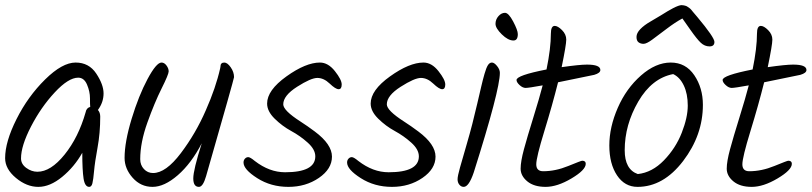

<svg xmlns="http://www.w3.org/2000/svg" viewBox="-20 -746 3166 749"><path d="M362 -317Q371 -307 371 -291Q371 -227 360.5 -170Q350 -113 347 -79Q344 -45 340.5 -31Q337 -17 328 -17Q311 -17 306 -49.5Q301 -82 301 -150Q270 -95 222.5 -56Q175 -17 129.5 -17Q84 -17 42 -52Q0 -87 0 -129Q0 -193 44.5 -281.5Q89 -370 156 -436Q223 -502 275 -502Q327 -502 355.5 -459Q384 -416 384 -381.5Q384 -347 362 -317ZM332 -329Q331 -336 331 -362.5Q331 -389 319.5 -416Q308 -443 285 -443Q247 -443 193.5 -385.5Q140 -328 101 -252.5Q62 -177 62 -128Q62 -106 82.5 -91Q103 -76 126 -76Q178 -76 232 -143Q286 -210 314 -308Q317 -325 332 -329Z M840 -486Q840 -502 855 -502Q867 -502 880 -483.5Q893 -465 893 -445Q893 -439 784 -59Q772 -17 756 -17Q734 -17 734 -50Q734 -83 767 -187Q726 -108 673.5 -62.5Q621 -17 575 -17Q529 -17 497.5 -52.5Q466 -88 466 -130Q466 -192 493.5 -282.5Q521 -373 555.5 -437.5Q590 -502 610 -502Q621 -502 629.5 -490.5Q638 -479 638 -467.5Q638 -456 610.5 -401Q583 -346 555 -268Q527 -190 527 -125Q527 -102 541.5 -86.5Q556 -71 577 -71Q627 -71 685.5 -148.5Q744 -226 783 -316Q822 -404 839 -480Q840 -484 840 -486Z M1228 -502Q1260 -502 1286.5 -468.5Q1313 -435 1313 -416.5Q1313 -398 1301 -398Q1289 -398 1266 -420Q1243 -442 1218 -442Q1193 -442 1139 -407.5Q1085 -373 1085 -339Q1085 -315 1152 -272Q1180 -254 1208 -233Q1275 -183 1275 -135Q1275 -87 1224 -52Q1173 -17 1105 -17Q1037 -17 983.5 -51Q930 -85 930 -112Q930 -121 935.5 -127Q941 -133 948.5 -133Q956 -133 974 -118Q1031 -74 1092 -74Q1210 -74 1210 -136Q1210 -163 1180.5 -189.5Q1151 -216 1116 -235Q1081 -254 1051.5 -283Q1022 -312 1022 -342Q1022 -394 1097.5 -448Q1173 -502 1228 -502Z M1632 -502Q1664 -502 1690.5 -468.5Q1717 -435 1717 -416.5Q1717 -398 1705 -398Q1693 -398 1670 -420Q1647 -442 1622 -442Q1597 -442 1543 -407.5Q1489 -373 1489 -339Q1489 -315 1556 -272Q1584 -254 1612 -233Q1679 -183 1679 -135Q1679 -87 1628 -52Q1577 -17 1509 -17Q1441 -17 1387.5 -51Q1334 -85 1334 -112Q1334 -121 1339.5 -127Q1345 -133 1352.5 -133Q1360 -133 1378 -118Q1435 -74 1496 -74Q1614 -74 1614 -136Q1614 -163 1584.5 -189.5Q1555 -216 1520 -235Q1485 -254 1455.5 -283Q1426 -312 1426 -342Q1426 -394 1501.5 -448Q1577 -502 1632 -502Z M2000 -613Q2000 -588 1983 -588Q1962 -588 1937.5 -612Q1913 -636 1913 -653Q1913 -670 1924.5 -683Q1936 -696 1950 -696Q1964 -696 1982 -662Q2000 -628 2000 -613ZM1930 -462Q1930 -395 1828 -73Q1809 -17 1789 -17Q1779 -17 1772 -25.5Q1765 -34 1765 -46.5Q1765 -59 1774.5 -92.5Q1784 -126 1799 -177.5Q1814 -229 1822.5 -262.5Q1831 -296 1841.5 -340.5Q1852 -385 1857.5 -409Q1863 -433 1870 -457.5Q1877 -482 1883.5 -492Q1890 -502 1899 -502Q1908 -502 1919 -488.5Q1930 -475 1930 -462Z M2157 -425Q2135 -337 2103.5 -234.5Q2072 -132 2072 -105Q2072 -78 2099 -78Q2147 -78 2197 -98.5Q2247 -119 2251 -119Q2265 -119 2265 -107Q2265 -83 2209.5 -50Q2154 -17 2108.5 -17Q2063 -17 2037 -38.5Q2011 -60 2011 -88Q2011 -116 2024 -164Q2037 -212 2060.5 -287.5Q2084 -363 2097 -413Q2042 -403 2030.5 -403Q2019 -403 2007 -414Q1995 -425 1995 -434Q1995 -452 2112 -475Q2129 -558 2129 -615Q2129 -645 2144 -645Q2156 -645 2172.5 -628.5Q2189 -612 2189 -591.5Q2189 -571 2171 -484Q2241 -494 2270 -494Q2322 -494 2322 -473Q2322 -461 2298 -454Z M2606 -457Q2523 -441 2470 -350Q2417 -259 2417 -160Q2417 -85 2468 -67Q2524 -73 2570 -120.5Q2616 -168 2639.5 -228Q2663 -288 2663 -334Q2663 -380 2647.5 -412.5Q2632 -445 2606 -457ZM2722 -337Q2722 -219 2645 -118Q2568 -17 2467 -17Q2417 -17 2387 -62Q2357 -107 2357 -178.5Q2357 -250 2390 -325.5Q2423 -401 2480.5 -451.5Q2538 -502 2596.5 -502Q2655 -502 2688.5 -452.5Q2722 -403 2722 -337ZM2683 -700Q2697 -683 2700 -680Q2767 -600 2767 -582.5Q2767 -565 2748 -565Q2729 -565 2714 -579Q2699 -593 2673 -630Q2647 -667 2642 -674Q2614 -659 2580.5 -633.5Q2547 -608 2524.5 -591.5Q2502 -575 2490.5 -575Q2479 -575 2471 -581Q2463 -587 2463 -602Q2463 -617 2478 -632.5Q2493 -648 2517.5 -662Q2542 -676 2558 -686Q2574 -696 2584 -702Q2594 -708 2605.5 -714Q2617 -720 2625.5 -723Q2634 -726 2639 -726Q2644 -726 2648 -725Q2652 -724 2655.5 -723Q2659 -722 2663 -719Q2667 -716 2669.5 -714.5Q2672 -713 2676.5 -708Q2681 -703 2683 -700Z M2961 -425Q2939 -337 2907.5 -234.5Q2876 -132 2876 -105Q2876 -78 2903 -78Q2951 -78 3001 -98.5Q3051 -119 3055 -119Q3069 -119 3069 -107Q3069 -83 3013.5 -50Q2958 -17 2912.5 -17Q2867 -17 2841 -38.5Q2815 -60 2815 -88Q2815 -116 2828 -164Q2841 -212 2864.5 -287.5Q2888 -363 2901 -413Q2846 -403 2834.5 -403Q2823 -403 2811 -414Q2799 -425 2799 -434Q2799 -452 2916 -475Q2933 -558 2933 -615Q2933 -645 2948 -645Q2960 -645 2976.5 -628.5Q2993 -612 2993 -591.5Q2993 -571 2975 -484Q3045 -494 3074 -494Q3126 -494 3126 -473Q3126 -461 3102 -454Z"/></svg>

Font: Kalam Light
Style: Regular
Weight: 300
Version: Version 2.001;PS 1.0;hotconv 1.0.79;makeotf.lib2.5.61930; tt